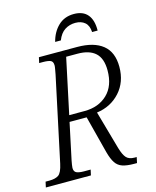

<svg xmlns="http://www.w3.org/2000/svg" viewBox="-148 -985 871 1074"><g transform="rotate(-15 287.5 -448.5)"><path d="M-18 0 -11 -32H11Q45 -32 64 -44.5Q83 -57 94 -108L198 -596Q201 -613 203.5 -626.5Q206 -640 206 -647Q206 -670 191.5 -676Q177 -682 147 -682H126L133 -714H354Q451 -714 502.5 -672.5Q554 -631 554 -546Q554 -458 501.5 -400Q449 -342 367 -331L430 -108Q442 -67 457.5 -50Q473 -33 505 -33H517L510 0H494Q452 0 426.5 -8.5Q401 -17 386 -39.5Q371 -62 360 -103L304 -320H205L160 -108Q158 -96 156 -85Q154 -74 154 -67Q154 -45 169 -38.5Q184 -32 211 -32H250L243 0ZM302 -357Q383 -357 434 -405.5Q485 -454 485 -544Q485 -613 450 -645Q415 -677 347 -677H281L213 -357ZM243 -773Q257 -828 293 -862.5Q329 -897 384 -897Q437 -897 463.5 -865Q490 -833 489 -773H457Q455 -811 434 -829Q413 -847 379 -847Q345 -847 318 -829.5Q291 -812 276 -773Z"/></g></svg>

Font: Noto Serif SemiCondensed Light
Style: Italic
Weight: 300
Width: 4
Italic angle: -12°
Designer: Monotype Design Team
Foundry: Monotype Imaging Inc.
Version: Version 2.013; ttfautohint (v1.8.4.7-5d5b)